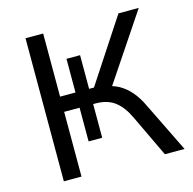

<svg xmlns="http://www.w3.org/2000/svg" viewBox="-104 -809 918 914"><g transform="rotate(-15 355.5 -352.5)"><path d="M100 0V-705H187V-394H263V-560H330V-394H354L558 -705H658L429 -363L400 -386Q440 -382 471.5 -365Q503 -348 529 -318Q555 -288 575 -245L695 0H598L500 -206Q473 -264 436 -291.5Q399 -319 343 -319H320L330 -329V-153H263V-319H187V0Z"/></g></svg>

Font: Nunito Sans 9pt
Style: Regular
Weight: 400
Version: Version 3.101;gftools[0.9.27]